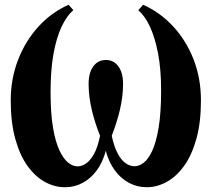

<svg xmlns="http://www.w3.org/2000/svg" viewBox="-20 -774 888 805"><path d="M252.5 11Q208.5 11 167.8 -11.5Q127 -34 95 -78.8Q63 -123.5 44 -192Q25 -260.5 25 -352.5Q25 -444 55.8 -523.2Q86.5 -602.5 141 -662.2Q195.5 -722 267.5 -754L287.5 -731.5Q260 -708 238.2 -662Q216.5 -616 204.2 -547.8Q192 -479.5 192 -389Q192 -299.5 202.2 -239Q212.5 -178.5 229.5 -143Q246.5 -107.5 266 -92Q285.5 -76.5 304.5 -76.5Q323 -76.5 341 -88.8Q359 -101 374.5 -129.2Q390 -157.5 399.5 -204.5Q389 -231 380.2 -258Q371.5 -285 365 -312.5Q358.5 -340 355 -367.5Q351.5 -395 351.5 -422.5Q351.5 -468.5 371 -495.5Q390.5 -522.5 424 -522.5Q457 -522.5 476.5 -495.5Q496 -468.5 496 -422.5Q496 -395 492.5 -367.5Q489 -340 482.5 -312.5Q476 -285 467.2 -258Q458.5 -231 448.5 -204.5Q458 -160 472.8 -131.8Q487.5 -103.5 506 -90.2Q524.5 -77 544.5 -77Q562.5 -77 581.8 -91.2Q601 -105.5 617.8 -140.8Q634.5 -176 645 -238.2Q655.5 -300.5 655.5 -396Q655.5 -482.5 642.8 -549.5Q630 -616.5 608.5 -662.5Q587 -708.5 559.5 -731L580 -754Q651 -722.5 705.8 -663.5Q760.5 -604.5 791.5 -525.2Q822.5 -446 822.5 -352.5Q822.5 -261 803.5 -192.5Q784.5 -124 752.2 -79Q720 -34 679.2 -11.5Q638.5 11 595 11Q555.5 11 521 -7.2Q486.5 -25.5 461.2 -60Q436 -94.5 423.5 -141.5Q410.5 -93 385.2 -59Q360 -25 326 -7Q292 11 252.5 11Z"/></svg>

Font: Merriweather 120pt ExtraBold
Style: Regular
Weight: 800
Version: Version 2.100